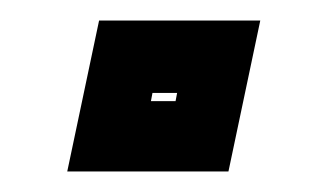

<svg xmlns="http://www.w3.org/2000/svg" viewBox="-20 -167 319 187"><path d="M45.5 0 76.5 -147H233.5L202.5 0ZM127 -68.5H151L152.5 -76.5H128.5Z"/></svg>

Font: Tourney Thin ExtraBold
Style: Italic
Weight: 800
Italic angle: -12°
Version: Version 1.015